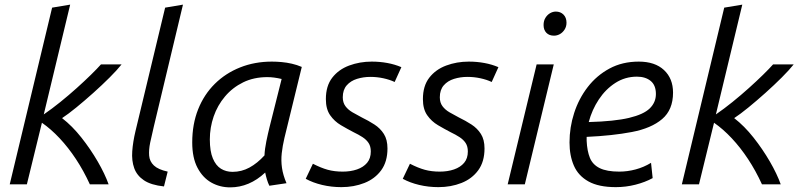

<svg xmlns="http://www.w3.org/2000/svg" viewBox="-20 -796 3456 829"><path d="M22 0 205 -763 283 -776 169 -302Q204 -326 240.5 -355.5Q277 -385 311 -415.5Q345 -446 372.5 -473Q400 -500 416 -518H505Q486 -494 453.5 -461.5Q421 -429 383 -395Q345 -361 309.5 -332Q274 -303 248 -286Q292 -252 331.5 -202Q371 -152 402 -98.5Q433 -45 449 0H368Q341 -59 308 -109Q275 -159 237.5 -199Q200 -239 161 -266L96 0Z M688 9Q632 3 601.5 -17.5Q571 -38 559.5 -70Q548 -102 551 -143Q554 -184 565 -230L693 -763L770 -776L644 -249Q635 -212 628.5 -180.5Q622 -149 624 -124Q626 -99 644.5 -81.5Q663 -64 704 -55Z M974 13Q929 13 892 -8Q855 -29 832.5 -72Q810 -115 810 -181Q810 -260 835.5 -324Q861 -388 907.5 -434Q954 -480 1017 -505Q1080 -530 1154 -530Q1174 -530 1196 -528Q1218 -526 1240 -521Q1262 -516 1283 -507L1208 -200Q1200 -166 1196.5 -134.5Q1193 -103 1197.5 -71.5Q1202 -40 1217 -5L1143 6Q1137 -6 1132.5 -21Q1128 -36 1125 -51Q1091 -19 1053 -3Q1015 13 974 13ZM984 -54Q1023 -54 1057 -72.5Q1091 -91 1122 -125Q1123 -152 1130 -186Q1137 -220 1144 -248L1196 -455Q1179 -459 1164 -461Q1149 -463 1134 -463Q1076 -463 1030 -440.5Q984 -418 951.5 -379.5Q919 -341 902.5 -293Q886 -245 886 -194Q886 -143 899 -112Q912 -81 934 -67.5Q956 -54 984 -54Z M1454 12Q1411 12 1371 2.5Q1331 -7 1300 -24L1331 -89Q1366 -71 1395 -63Q1424 -55 1460 -55Q1494 -55 1521.5 -64.5Q1549 -74 1565 -93Q1581 -112 1581 -142Q1581 -164 1571.5 -178.5Q1562 -193 1545 -204Q1528 -215 1507 -225Q1480 -239 1452 -255.5Q1424 -272 1405.5 -298.5Q1387 -325 1387 -368Q1387 -425 1414.5 -460.5Q1442 -496 1487.5 -513Q1533 -530 1585 -530Q1620 -530 1652.5 -524Q1685 -518 1713 -506L1684 -442Q1663 -452 1635.5 -458Q1608 -464 1579 -464Q1549 -464 1521.5 -455.5Q1494 -447 1477 -427.5Q1460 -408 1460 -376Q1460 -353 1471.5 -337.5Q1483 -322 1502 -311Q1521 -300 1542 -289Q1571 -275 1596.5 -258.5Q1622 -242 1637.5 -217.5Q1653 -193 1653 -155Q1653 -98 1626 -61Q1599 -24 1553.5 -6Q1508 12 1454 12Z M1873 12Q1830 12 1790 2.5Q1750 -7 1719 -24L1750 -89Q1785 -71 1814 -63Q1843 -55 1879 -55Q1913 -55 1940.5 -64.5Q1968 -74 1984 -93Q2000 -112 2000 -142Q2000 -164 1990.5 -178.5Q1981 -193 1964 -204Q1947 -215 1926 -225Q1899 -239 1871 -255.5Q1843 -272 1824.5 -298.5Q1806 -325 1806 -368Q1806 -425 1833.5 -460.5Q1861 -496 1906.5 -513Q1952 -530 2004 -530Q2039 -530 2071.5 -524Q2104 -518 2132 -506L2103 -442Q2082 -452 2054.5 -458Q2027 -464 1998 -464Q1968 -464 1940.5 -455.5Q1913 -447 1896 -427.5Q1879 -408 1879 -376Q1879 -353 1890.5 -337.5Q1902 -322 1921 -311Q1940 -300 1961 -289Q1990 -275 2015.5 -258.5Q2041 -242 2056.5 -217.5Q2072 -193 2072 -155Q2072 -98 2045 -61Q2018 -24 1972.5 -6Q1927 12 1873 12Z M2172 0 2297 -518H2371L2246 0ZM2372 -642Q2351 -642 2339 -654.5Q2327 -667 2327 -688Q2327 -706 2335 -719Q2343 -732 2355 -739Q2367 -746 2380 -746Q2400 -746 2413 -733Q2426 -720 2426 -698Q2426 -681 2417.5 -668Q2409 -655 2397 -648.5Q2385 -642 2372 -642Z M2639 12Q2565 12 2521 -12.5Q2477 -37 2458 -80.5Q2439 -124 2439 -181Q2439 -246 2459 -308Q2479 -370 2517.5 -420Q2556 -470 2611.5 -500Q2667 -530 2738 -530Q2808 -530 2847 -493.5Q2886 -457 2886 -396Q2886 -322 2839 -282Q2792 -242 2708 -226Q2624 -210 2513 -205Q2513 -201 2513 -196.5Q2513 -192 2513 -188Q2515 -144 2527 -114.5Q2539 -85 2569.5 -70Q2600 -55 2654 -55Q2689 -55 2724.5 -64.5Q2760 -74 2791 -93L2798 -27Q2765 -9 2723.5 1.5Q2682 12 2639 12ZM2522 -269Q2633 -272 2696 -287Q2759 -302 2785.5 -328Q2812 -354 2812 -390Q2812 -428 2789.5 -446.5Q2767 -465 2730 -465Q2679 -465 2637 -438Q2595 -411 2565.5 -366.5Q2536 -322 2522 -269Z M2924 0 3107 -763 3185 -776 3071 -302Q3106 -326 3142.5 -355.5Q3179 -385 3213 -415.5Q3247 -446 3274.5 -473Q3302 -500 3318 -518H3407Q3388 -494 3355.5 -461.5Q3323 -429 3285 -395Q3247 -361 3211.5 -332Q3176 -303 3150 -286Q3194 -252 3233.5 -202Q3273 -152 3304 -98.5Q3335 -45 3351 0H3270Q3243 -59 3210 -109Q3177 -159 3139.5 -199Q3102 -239 3063 -266L2998 0Z"/></svg>

Font: Ubuntu Sans
Style: Italic
Weight: 400
Italic angle: -13.5°
Designer: Dalton Maag Ltd
Foundry: Dalton Maag Ltd
Version: Version 1.006